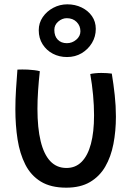

<svg xmlns="http://www.w3.org/2000/svg" viewBox="-20 -842 629 887"><path d="M397 -500Q404.5 -502 418.8 -503.5Q433 -505 447.5 -505Q459.5 -505 473.8 -504.2Q488 -503.5 496.5 -502Q504.5 -453.5 510 -403Q515.5 -352.5 515.5 -303.5Q515.5 -236.5 504 -177Q492.5 -117.5 466.2 -72.2Q440 -27 395.8 -1Q351.5 25 286 25Q214.5 25 168.5 -3.2Q122.5 -31.5 97 -81.8Q71.5 -132 61.2 -197.5Q51 -263 51 -337.5Q51 -383 54 -429.5Q57 -476 60.5 -520.5Q69.5 -521 83.2 -521Q97 -521 108 -520.5Q123.5 -519.5 138.8 -517.8Q154 -516 164 -513Q159 -468 156 -424Q153 -380 153 -339Q153 -251 167.8 -190Q182.5 -129 212.2 -97.5Q242 -66 287 -66Q329 -66 357.2 -94.5Q385.5 -123 400 -177.2Q414.5 -231.5 414.5 -309.5Q414.5 -354 410 -402.8Q405.5 -451.5 397 -500ZM289.5 -578.5Q253.5 -578.5 224 -594Q194.5 -609.5 176.8 -637.5Q159 -665.5 159 -702.5Q159 -736 177.5 -763Q196 -790 226.2 -806Q256.5 -822 291 -822Q327 -822 357 -807.5Q387 -793 404.8 -767.5Q422.5 -742 422.5 -708.5Q422.5 -673 404.8 -643.5Q387 -614 357.2 -596.2Q327.5 -578.5 289.5 -578.5ZM289 -642.5Q313.5 -642.5 332.5 -658.8Q351.5 -675 351.5 -697.5Q351.5 -723 334 -740.5Q316.5 -758 288.5 -758Q267.5 -758 249.2 -742.5Q231 -727 231 -704Q231 -675 246.8 -658.8Q262.5 -642.5 289 -642.5Z"/></svg>

Font: Grandstander Thin
Style: Regular
Weight: 400
Version: Version 1.200